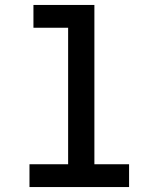

<svg xmlns="http://www.w3.org/2000/svg" viewBox="-20 -755 640 775"><path d="M99 0V-92H255V-643H115V-735H361V-92H501V0Z"/></svg>

Font: Iosevka Semibold Extended
Style: Regular
Weight: 600
Width: 7
Monospace: yes
Designer: Belleve Invis
Foundry: Belleve Invis
Version: Version 32.5.0; ttfautohint (v1.8.4)